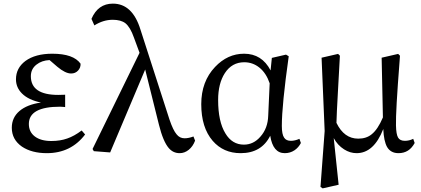

<svg xmlns="http://www.w3.org/2000/svg" viewBox="-20 -830 2322 1058"><path d="M238 14Q155 14 101 -22Q45 -61 45 -126Q45 -182 87 -218Q129 -254 206 -265Q137 -279 101 -315Q68 -348 68 -393Q68 -455 120 -494Q175 -534 268 -534Q385 -534 424 -479Q425 -457 410 -441Q395 -425 372 -425Q340 -425 296 -462L253 -499Q210 -497 181 -474Q150 -450 150 -410Q150 -307 301 -307Q329 -307 339 -308V-240Q335 -240 328 -241Q315 -242 311 -242Q139 -242 139 -147Q139 -103 172 -78Q205 -53 263 -53Q312 -53 351 -67Q389 -80 430 -111L449 -89Q371 14 238 14Z M970 14Q934 14 910 -14Q879 -50 856 -142L780 -447L587 10L497 3L490 -9L749 -539L718 -623Q698 -680 671 -702Q646 -721 601 -721Q549 -721 500 -690L484 -726Q520 -810 602 -810Q710 -810 754 -667L914 -171Q934 -112 953 -90Q970 -68 997 -68Q1020 -68 1046 -78L1055 -55Q1043 -23 1020 -4.5Q997 14 970 14Z M1306 14Q1211 14 1152 -54Q1089 -127 1089 -256Q1089 -381 1165 -461Q1234 -534 1325 -534Q1423 -534 1471 -442L1478 -511L1556 -529L1571 -520Q1533 -250 1533 -136Q1533 -89 1546 -71Q1557 -54 1583 -54Q1605 -54 1630 -65L1638 -42Q1625 -17 1603 -2Q1579 14 1549 14Q1484 14 1469 -82Q1421 14 1306 14ZM1324 -33Q1377 -33 1415 -77Q1456 -123 1458 -193L1466 -371Q1447 -427 1410 -457Q1373 -487 1326 -487Q1258 -487 1219 -427Q1182 -370 1182 -279Q1182 -160 1222 -95Q1259 -33 1324 -33Z M1758 208 1746 200 1769 -108 1752 -512 1843 -533 1853 -523Q1849 -442 1842 -323Q1835 -201 1834 -153Q1876 -66 1954 -66Q1999 -66 2028 -90Q2062 -117 2090 -183L2083 -512L2174 -533L2184 -523Q2183 -513 2182 -494Q2160 -213 2162 -139Q2163 -90 2173.5 -72Q2184 -54 2211 -54Q2235 -54 2257 -65L2265 -42Q2235 14 2176 14Q2133 14 2113 -20Q2095 -52 2092 -119Q2040 14 1945 14Q1909 14 1876 -7Q1840 -30 1819 -69L1846 188Z"/></svg>

Font: GenRyuMin TW M
Style: Regular
Weight: 500
Version: Version 1.501;PS 1;hotconv 16.6.51;makeotf.lib2.5.65220